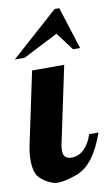

<svg xmlns="http://www.w3.org/2000/svg" viewBox="-95 -795 490 848"><g transform="rotate(-10 150.5 -371.0)"><path d="M262.2 -561 202.1 -641.1 44.9 -561H1L212.9 -750H233.9L293.9 -561ZM136.2 -127Q136.7 -90.8 173.8 -90.8Q206.1 -90.8 230.5 -115.2Q254.9 -139.6 267.1 -179.2H309.1Q260.7 -41.5 183.1 -12.7Q105.5 16.1 71.5 4.2Q37.6 -7.8 14.9 -31Q-7.8 -54.2 -7.8 -113.8Q-7.8 -141.1 0 -179.2L67.9 -500H211.9L140.1 -160.2Q136.2 -147 136.2 -127Z"/></g></svg>

Font: Lobster-Regular
Style: Regular
Weight: 400
Designer: Pablo Impallari
Foundry: Pablo Impallari
Version: Version 1.007; ttfautohint (v1.1) -l 8 -r 50 -G 50 -x 14 -D 